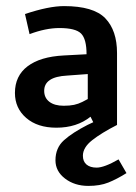

<svg xmlns="http://www.w3.org/2000/svg" viewBox="-20 -410 445 630"><path d="M190 -390Q140 -390 62 -364L77 -298Q130 -318 175 -318Q228 -318 246 -300Q264 -282 264 -232L189 -228Q112 -224 70.5 -192.5Q29 -161 29 -105Q29 -55 66 -23Q103 9 165 9Q232 9 277 -27L286 -9L267 0Q218 25 190 50Q162 75 162 116Q162 152 193.5 176Q225 200 270 200Q308 200 335.5 189Q363 178 395 158L369 113Q322 140 297 140Q276 140 264 130Q252 120 252 101Q252 74 282.5 50Q313 26 364 0V-236Q364 -310 325.5 -350Q287 -390 190 -390ZM189 -63Q159 -63 142 -76Q125 -89 125 -112Q125 -158 200 -162L268 -167V-85Q263 -82 250 -75.5Q237 -69 223 -66Q209 -63 189 -63Z"/></svg>

Font: Cambay Devanagari
Style: Regular
Weight: 700
Designer: Pooja Saxena
Foundry: Pooja Saxena
Version: Version 1.095;PS 001.095;hotconv 1.0.70;makeotf.lib2.5.58329